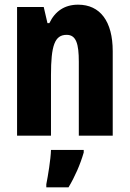

<svg xmlns="http://www.w3.org/2000/svg" viewBox="-20 -580 554 821"><path d="M314 -560C257 -560 216 -533 191 -481H183L167 -550H53V0H198V-258C198 -386 214 -431 265 -431C306 -431 317 -392 317 -316V0H462V-361C462 -489 408 -560 314 -560ZM338 72V61H198C197 101 185 173 178 208V221H273C300 176 323 124 338 72Z"/></svg>

Font: Noto Sans Devanagari ExtraCondensed ExtraBold
Style: Regular
Weight: 800
Width: 2
Designer: Jelle Bosma - Monotype Design Team
Foundry: Monotype Imaging Inc.
Version: Version 2.004